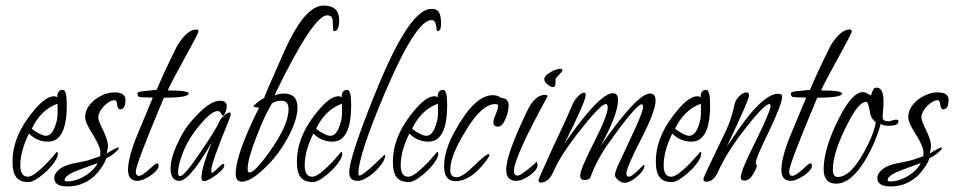

<svg xmlns="http://www.w3.org/2000/svg" viewBox="-20 -644 3429 690"><path d="M79 10Q25 10 25 -59V-64Q25 -159 107 -253Q146 -298 174 -298Q182 -298 186 -294Q185 -321 206 -321Q220 -321 220 -267Q220 -135 153 -135Q113 -135 84 -164Q53 -101 53 -50Q53 -9 80 -9Q92 -9 109.5 -22.5Q127 -36 144 -53.5Q161 -71 172.5 -84.5Q184 -98 184 -98Q188 -98 188 -92Q188 -80 177 -63.5Q166 -47 149.5 -31Q133 -15 116 -3.5Q99 8 87 10ZM145 -156Q165 -156 177 -188Q187 -212 187 -238V-254Q187 -265 186.5 -269.5Q186 -274 186 -271Q126 -249 94 -181Q128 -156 145 -156Z M223 26Q175 26 175 -4Q175 -24 201 -41Q219 -52 246 -57Q265 -61 280 -64Q295 -67 306 -71L339 -82Q340 -85 340.5 -88Q341 -91 341 -94Q341 -117 314 -160Q286 -203 286 -223Q286 -247 302 -267Q318 -287 342.5 -299.5Q367 -312 391 -312Q431 -312 431 -285Q431 -251 411 -251Q403 -251 401 -268Q400 -284 391 -284Q380 -284 366 -273.5Q352 -263 342.5 -248.5Q333 -234 333 -222Q333 -211 351 -175Q368 -138 368 -120Q368 -118 367.5 -114.5Q367 -111 366 -106Q365 -102 364.5 -98Q364 -94 364 -92Q367 -95 375.5 -100Q384 -105 393 -109.5Q402 -114 405 -114Q407 -114 407 -113Q407 -108 398.5 -100Q390 -92 379.5 -85Q369 -78 361 -75V-73Q359 -64 350 -50Q341 -36 330 -23Q319 -10 309 -3Q271 26 223 26ZM222 8Q242 8 264 -1Q286 -10 304.5 -25.5Q323 -41 331 -58Q311 -51 294 -44.5Q277 -38 263 -33Q212 -14 212 3Q212 8 222 8Z M474 6Q440 6 440 -34Q440 -55 448.5 -87.5Q457 -120 475 -163L529 -293Q525 -293 520 -293.5Q515 -294 507 -294L485 -295Q474 -295 474 -308Q474 -314 491 -316L513 -318Q523 -319 530.5 -320Q538 -321 543 -321Q554 -348 572.5 -388Q591 -428 617 -480Q653 -538 685 -538Q693 -538 693 -531Q693 -524 644 -436Q618 -388 602.5 -359Q587 -330 583 -319Q658 -319 658 -308Q658 -293 569 -293Q468 -53 468 -28Q468 -12 480 -12Q490 -12 516 -35Q539 -57 544 -57Q550 -57 550 -48Q550 -38 536 -25Q522 -12 504 -3Q486 6 474 6Z M713 7Q704 7 704 -6Q704 -40 741 -133Q719 -93 690 -52Q648 6 625 6Q593 6 593 -39Q593 -86 635 -162Q654 -197 693 -236Q739 -282 770 -282Q795 -282 795 -262Q795 -254 790.5 -241Q786 -228 780 -228Q779 -228 774 -237Q769 -245 763 -245Q742 -245 706 -204Q655 -146 635 -89Q620 -49 620 -25Q620 -11 627 -11Q643 -11 701 -98Q729 -139 746 -166.5Q763 -194 768 -207Q771 -215 784.5 -227.5Q798 -240 805 -240Q809 -240 809 -234Q809 -228 803 -213Q739 -57 739 -32Q739 -23 743 -23Q746 -23 762 -39Q778 -55 782 -55Q786 -55 786 -49Q786 -41 771.5 -27.5Q757 -14 739.5 -3.5Q722 7 713 7Z M848 9Q843 9 838 6H837Q827 0 827 -20Q827 -89 911 -257Q891 -259 891 -261Q891 -264 899 -271Q907 -278 916.5 -284.5Q926 -291 929 -291Q929 -296 989 -431Q1006 -471 1021 -500Q1036 -529 1048 -548Q1096 -624 1143 -624Q1199 -624 1199 -571Q1199 -532 1180 -532Q1176 -532 1176 -565Q1176 -589 1156 -589Q1106 -589 972 -313Q968 -306 968 -301Q983 -308 1000 -308Q1049 -308 1049 -258Q1049 -218 1022 -164Q985 -89 925 -34Q879 9 848 9ZM876 -24Q896 -24 951 -102Q1017 -195 1017 -252Q1017 -282 991 -282Q970 -282 957 -272Q944 -250 930.5 -221.5Q917 -193 903 -156Q870 -72 870 -38Q870 -24 876 -24Z M1101 10Q1047 10 1047 -59V-64Q1047 -159 1129 -253Q1168 -298 1196 -298Q1204 -298 1208 -294Q1207 -321 1228 -321Q1242 -321 1242 -267Q1242 -135 1175 -135Q1135 -135 1106 -164Q1075 -101 1075 -50Q1075 -9 1102 -9Q1114 -9 1131.5 -22.5Q1149 -36 1166 -53.5Q1183 -71 1194.5 -84.5Q1206 -98 1206 -98Q1210 -98 1210 -92Q1210 -80 1199 -63.5Q1188 -47 1171.5 -31Q1155 -15 1138 -3.5Q1121 8 1109 10ZM1167 -156Q1187 -156 1199 -188Q1209 -212 1209 -238V-254Q1209 -265 1208.5 -269.5Q1208 -274 1208 -271Q1148 -249 1116 -181Q1150 -156 1167 -156Z M1266 6Q1235 6 1235 -24Q1235 -63 1285 -198Q1325 -304 1359.5 -382.5Q1394 -461 1425 -513Q1484 -612 1530 -612Q1542 -612 1549 -608Q1565 -601 1565 -558Q1565 -532 1552 -532Q1549 -532 1547 -552Q1544 -572 1531 -572Q1474 -572 1361 -305Q1268 -85 1268 -21Q1268 -13 1271 -13Q1282 -13 1323 -51L1362 -88Q1364 -88 1364 -85Q1364 -73 1353.5 -57.5Q1343 -42 1327.5 -27.5Q1312 -13 1295 -3.5Q1278 6 1266 6Z M1446 10Q1392 10 1392 -59V-64Q1392 -159 1474 -253Q1513 -298 1541 -298Q1549 -298 1553 -294Q1552 -321 1573 -321Q1587 -321 1587 -267Q1587 -135 1520 -135Q1480 -135 1451 -164Q1420 -101 1420 -50Q1420 -9 1447 -9Q1459 -9 1476.5 -22.5Q1494 -36 1511 -53.5Q1528 -71 1539.5 -84.5Q1551 -98 1551 -98Q1555 -98 1555 -92Q1555 -80 1544 -63.5Q1533 -47 1516.5 -31Q1500 -15 1483 -3.5Q1466 8 1454 10ZM1512 -156Q1532 -156 1544 -188Q1554 -212 1554 -238V-254Q1554 -265 1553.5 -269.5Q1553 -274 1553 -271Q1493 -249 1461 -181Q1495 -156 1512 -156Z M1617 7Q1576 7 1576 -46Q1576 -105 1616 -175Q1686 -302 1751 -302Q1768 -302 1781 -292Q1808 -291 1808 -265Q1808 -244 1798 -220Q1786 -189 1770 -189Q1753 -189 1753 -204Q1753 -215 1762 -234Q1770 -255 1770 -263Q1770 -270 1760 -270Q1711 -270 1653 -173Q1598 -84 1598 -33Q1598 -7 1621 -7Q1642 -7 1684 -49Q1727 -90 1735 -90Q1739 -90 1739 -87Q1739 -83 1727 -66Q1672 7 1617 7Z M1968 -331Q1959 -331 1947.5 -340.5Q1936 -350 1936 -359Q1936 -368 1946.5 -376.5Q1957 -385 1971 -391Q1985 -397 1995 -397Q2001 -397 2001 -391Q2001 -387 1990 -376Q1978 -364 1977 -362L1976 -344Q1976 -331 1968 -331ZM1836 6Q1799 6 1799 -34Q1799 -88 1873 -242Q1901 -303 1938 -303Q1948 -303 1948 -298Q1827 -78 1827 -29Q1827 -13 1840 -13Q1846 -13 1857 -20.5Q1868 -28 1880 -37.5Q1892 -47 1900 -54.5Q1908 -62 1908 -62Q1910 -62 1912 -51Q1912 -39 1898 -25.5Q1884 -12 1866.5 -3Q1849 6 1836 6Z M2224 13Q2214 13 2202 3.5Q2190 -6 2190 -15Q2190 -23 2197 -41L2251 -157Q2291 -241 2291 -260Q2291 -269 2286 -269Q2267 -269 2174 -139Q2149 -105 2131.5 -72.5Q2114 -40 2103 -10Q2099 3 2081 3Q2065 3 2065 -14Q2065 -35 2115 -133Q2164 -230 2164 -257Q2164 -270 2157 -270Q2138 -270 2054 -162Q2026 -126 2004.5 -92.5Q1983 -59 1969 -27Q1951 12 1924 12Q1915 12 1915 3Q1915 0 1971 -123Q2002 -188 2018.5 -225Q2035 -262 2038 -270Q2043 -282 2056 -296.5Q2069 -311 2079 -311Q2085 -311 2085 -303Q2085 -280 2009 -129Q2134 -309 2183 -309Q2201 -309 2201 -284Q2201 -233 2139 -120Q2270 -308 2316 -308Q2336 -308 2336 -282Q2336 -245 2284 -144Q2231 -41 2231 -21Q2231 -9 2240 -9Q2250 -9 2272 -31Q2293 -52 2294 -52Q2296 -52 2296 -49Q2296 -37 2283 -22.5Q2270 -8 2253.5 2.5Q2237 13 2224 13Z M2391 10Q2337 10 2337 -59V-64Q2337 -159 2419 -253Q2458 -298 2486 -298Q2494 -298 2498 -294Q2497 -321 2518 -321Q2532 -321 2532 -267Q2532 -135 2465 -135Q2425 -135 2396 -164Q2365 -101 2365 -50Q2365 -9 2392 -9Q2404 -9 2421.5 -22.5Q2439 -36 2456 -53.5Q2473 -71 2484.5 -84.5Q2496 -98 2496 -98Q2500 -98 2500 -92Q2500 -80 2489 -63.5Q2478 -47 2461.5 -31Q2445 -15 2428 -3.5Q2411 8 2399 10ZM2457 -156Q2477 -156 2489 -188Q2499 -212 2499 -238V-254Q2499 -265 2498.5 -269.5Q2498 -274 2498 -271Q2438 -249 2406 -181Q2440 -156 2457 -156Z M2518 9Q2508 9 2508 0Q2508 -7 2535 -62L2584 -164Q2600 -197 2608 -223.5Q2616 -250 2620 -269Q2622 -283 2636 -297.5Q2650 -312 2663 -312Q2672 -312 2672 -301Q2672 -286 2592 -117Q2645 -197 2673 -231Q2736 -307 2776 -307Q2791 -307 2791 -297Q2791 -272 2744 -173Q2696 -76 2696 -58Q2696 -55 2698 -53Q2700 -51 2700 -48Q2700 -42 2690.5 -25Q2681 -8 2675 -3Q2665 5 2656 5Q2642 5 2642 -6Q2642 -31 2696 -137Q2749 -245 2749 -263Q2749 -270 2745 -270Q2724 -270 2637 -154Q2613 -122 2594 -90.5Q2575 -59 2561 -28Q2545 9 2518 9Z M2822 6Q2788 6 2788 -34Q2788 -55 2796.5 -87.5Q2805 -120 2823 -163L2877 -293Q2873 -293 2868 -293.5Q2863 -294 2855 -294L2833 -295Q2822 -295 2822 -308Q2822 -314 2839 -316L2861 -318Q2871 -319 2878.5 -320Q2886 -321 2891 -321Q2902 -348 2920.5 -388Q2939 -428 2965 -480Q3001 -538 3033 -538Q3041 -538 3041 -531Q3041 -524 2992 -436Q2966 -388 2950.5 -359Q2935 -330 2931 -319Q3006 -319 3006 -308Q3006 -293 2917 -293Q2816 -53 2816 -28Q2816 -12 2828 -12Q2838 -12 2864 -35Q2887 -57 2892 -57Q2898 -57 2898 -48Q2898 -38 2884 -25Q2870 -12 2852 -3Q2834 6 2822 6Z M2985 16Q2940 16 2940 -36Q2940 -111 2996 -221Q3043 -313 3081 -313Q3089 -313 3099 -307L3110 -301L3112 -305Q3113 -313 3121 -327Q3127 -329 3130 -329Q3155 -329 3155 -282Q3155 -277 3155 -269.5Q3155 -262 3154 -252Q3153 -242 3152.5 -234.5Q3152 -227 3152 -222Q3152 -208 3173 -208Q3177 -208 3186 -211Q3195 -214 3200 -214Q3209 -214 3209 -208Q3209 -192 3174 -192Q3153 -192 3145 -199Q3127 -132 3089 -68Q3038 16 2985 16ZM2991 -8Q3042 -8 3099 -124Q3125 -178 3127 -206Q3109 -216 3105 -249Q3100 -278 3093 -278Q3066 -278 3028 -203Q2973 -97 2973 -35Q2973 -8 2991 -8Z M3181 26Q3133 26 3133 -4Q3133 -24 3159 -41Q3177 -52 3204 -57Q3223 -61 3238 -64Q3253 -67 3264 -71L3297 -82Q3298 -85 3298.5 -88Q3299 -91 3299 -94Q3299 -117 3272 -160Q3244 -203 3244 -223Q3244 -247 3260 -267Q3276 -287 3300.5 -299.5Q3325 -312 3349 -312Q3389 -312 3389 -285Q3389 -251 3369 -251Q3361 -251 3359 -268Q3358 -284 3349 -284Q3338 -284 3324 -273.5Q3310 -263 3300.5 -248.5Q3291 -234 3291 -222Q3291 -211 3309 -175Q3326 -138 3326 -120Q3326 -118 3325.5 -114.5Q3325 -111 3324 -106Q3323 -102 3322.5 -98Q3322 -94 3322 -92Q3325 -95 3333.5 -100Q3342 -105 3351 -109.5Q3360 -114 3363 -114Q3365 -114 3365 -113Q3365 -108 3356.5 -100Q3348 -92 3337.5 -85Q3327 -78 3319 -75V-73Q3317 -64 3308 -50Q3299 -36 3288 -23Q3277 -10 3267 -3Q3229 26 3181 26ZM3180 8Q3200 8 3222 -1Q3244 -10 3262.5 -25.5Q3281 -41 3289 -58Q3269 -51 3252 -44.5Q3235 -38 3221 -33Q3170 -14 3170 3Q3170 8 3180 8Z"/></svg>

Font: Petemoss
Style: Regular
Weight: 400
Designer: Robert E. Leuschke
Foundry: Robert E. Leuschke
Version: Version 1.010; ttfautohint (v1.8.3)